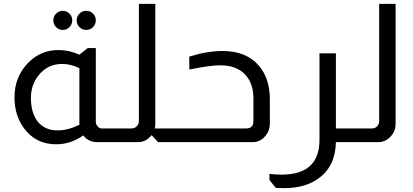

<svg xmlns="http://www.w3.org/2000/svg" viewBox="-20 -736 2137 994"><path d="M305 -680Q325 -680 339.5 -665.5Q354 -651 354 -631Q354 -610 339.5 -595.5Q325 -581 305 -581Q285 -581 270.5 -595.5Q256 -610 256 -631Q256 -651 270.5 -665.5Q285 -680 305 -680ZM426 -680Q447 -680 461.5 -665.5Q476 -651 476 -631Q476 -610 461.5 -595.5Q447 -581 426 -581Q406 -581 391.5 -595.5Q377 -610 377 -631Q377 -651 391.5 -665.5Q406 -680 426 -680ZM476 -487V-109Q476 -91 486 -81Q495 -71 506 -71H526V0H484Q438 0 411 -35Q346 11 271 11Q166 11 105 -71Q55 -138 55 -231Q55 -340 127 -412Q191 -477 284 -477Q337 -477 391 -453L434 -487ZM391 -383Q347 -405 302 -405Q226 -405 179 -345Q140 -296 140 -229Q140 -149 178 -103Q215 -61 278 -61Q332 -61 391 -90Z M784 -716V-95Q784 -83 781 -71H834V0H799L766 -35H763Q736 0 693 0H519V-71H661Q680 -71 691 -86Q699 -96 699 -109V-716Z M960 -443Q1052 -472 1132 -472Q1256 -472 1321 -395Q1377 -329 1377 -222V-95Q1377 -61 1356 -35Q1330 0 1287 0H827V-71H1254Q1292 -71 1292 -109V-225Q1292 -303 1251 -348Q1206 -398 1120 -398Q1068 -398 960 -376Z M1719 -460V-71H1770V0H1719Q1716 125 1630 187Q1561 238 1451 238Q1434 238 1408 237L1375 196V164Q1404 168 1438 168Q1634 168 1634 -12V-460Z M2028 -716V-95Q2028 -56 2002 -29Q1975 0 1937 0H1763V-71H1905Q1924 -71 1934 -84Q1943 -95 1943 -109V-716Z"/></svg>

Font: Almarai
Style: Regular
Weight: 400
Designer: Boutros International 2019
Foundry: Created by Boutros International 2019
Version: Version 1.10